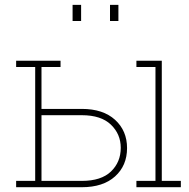

<svg xmlns="http://www.w3.org/2000/svg" viewBox="-20 -782 790 802"><path d="M153.3 -26.4H321.8Q402.8 -26.4 443.6 -65.7Q484.4 -105 484.4 -164.6Q484.4 -221.7 443.4 -261.2Q402.3 -300.8 321.8 -300.8H153.3ZM549.8 0V-26.4H629.4V-502H549.8V-528.3H655.8V-26.4H735.4V0ZM321.8 -327.1Q410.6 -327.1 460.7 -281.5Q510.7 -235.8 510.7 -163.6Q510.7 -90.3 460.7 -45.2Q410.6 0 321.8 0H47.4V-26.4H127V-502H47.4V-528.3H232.9V-502H153.3V-327.1ZM439.5 -694.3V-761.7H474.6V-694.3ZM283.2 -694.3V-761.7H318.8V-694.3Z"/></svg>

Font: Roboto Slab LO Thin
Style: Regular
Weight: 250
Designer: Google
Version: Version 2.00;September 28, 2018;FontCreator 11.5.0.2427 64-b